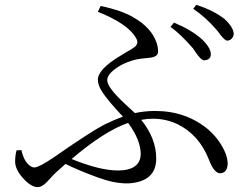

<svg xmlns="http://www.w3.org/2000/svg" viewBox="-20 -768 1040 800"><path d="M690.4 -656.2 705.1 -673.8Q779.3 -642.6 822.3 -603.5Q858.4 -568.4 858.4 -542Q858.4 -521.5 837.9 -517.6Q834 -516.6 830.1 -516.6Q818.4 -516.6 796.9 -547.9Q787.1 -561.5 784.2 -566.4Q734.4 -624 690.4 -656.2ZM566.4 -127Q565.4 -186.5 513.7 -255.9Q415 -221.7 278.3 -105.5Q395.5 -57.6 472.7 -57.6Q565.4 -58.6 566.4 -127ZM387.7 -718.8 399.4 -743.2Q491.2 -723.6 538.1 -694.3Q611.3 -652.3 632.8 -588.9Q638.7 -570.3 638.7 -552.7Q638.7 -531.2 603.5 -527.3Q597.7 -526.4 586.9 -525.4Q564.5 -523.4 553.7 -521.5Q494.1 -508.8 453.1 -475.6Q426.8 -454.1 426.8 -433.6Q426.8 -403.3 502 -334Q541 -297.9 542 -296.9Q584 -305.7 626 -305.7Q754.9 -305.7 847.7 -228.5Q875 -204.1 892.6 -178.7Q928.7 -126 928.7 -85Q926.8 -46.9 896.5 -45.9Q871.1 -47.9 850.6 -102.5Q809.6 -207 718.8 -251Q670.9 -273.4 616.2 -273.4Q593.8 -273.4 568.4 -268.6Q630.9 -191.4 630.9 -107.4Q630.9 -27.3 550.8 -8.8Q530.3 -3.9 507.8 -3.9Q454.1 -3.9 385.7 -29.3Q305.7 -58.6 252.9 -85L216.8 -52.7Q204.1 -42 186.5 -21.5Q160.2 8.8 143.6 10.7Q139.6 11.7 136.7 11.7Q109.4 11.7 75.2 -26.4Q43.9 -61.5 43 -93.8Q43 -118.2 48.8 -141.6L69.3 -142.6Q80.1 -91.8 109.4 -74.2Q116.2 -70.3 123 -70.3Q141.6 -70.3 201.2 -110.4Q205.1 -112.3 207 -114.3Q352.5 -215.8 413.1 -248Q455.1 -268.6 492.2 -282.2Q484.4 -291 466.8 -309.6Q404.3 -377.9 392.6 -411.1Q387.7 -423.8 387.7 -435.5Q387.7 -479.5 482.4 -536.1Q490.2 -541 504.9 -549.8Q529.3 -563.5 537.1 -569.3Q558.6 -584 549.8 -603.5Q548.8 -606.4 546.9 -609.4Q513.7 -668.9 387.7 -718.8ZM785.2 -731.4 797.9 -748Q872.1 -723.6 916 -688.5Q953.1 -654.3 954.1 -625Q949.2 -601.6 927.7 -598.6Q917 -598.6 898.4 -623Q886.7 -639.6 878.9 -647.5Q837.9 -695.3 785.2 -731.4Z"/></svg>

Font: GenYoMin JP Regular
Style: Regular
Weight: 400
Version: Version 1.001;PS 1;hotconv 16.6.51;makeotf.lib2.5.65220 DEVE